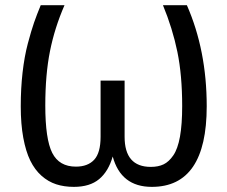

<svg xmlns="http://www.w3.org/2000/svg" viewBox="-20 -709 878 741"><path d="M701.2 -689Q777.8 -514.6 777.8 -298.8Q777.8 12.2 565.9 12.2Q446.8 12.2 415 -105Q398.4 -47.4 362.5 -17.6Q326.7 12.2 265.1 12.2Q227.5 12.2 196.8 2.2Q166 -7.8 140.1 -30.8Q114.3 -53.7 96.9 -89.1Q79.6 -124.5 69.8 -177.5Q60.1 -230.5 60.1 -298.8Q60.1 -367.2 67.1 -429.2Q74.2 -491.2 87.4 -541Q100.6 -590.8 111.6 -622.3Q122.6 -653.8 137.2 -689H229Q190.9 -601.6 172.9 -511.5Q154.8 -421.4 154.8 -301.8Q154.8 -171.9 181.6 -118.9Q208.5 -65.9 272.9 -65.9Q318.8 -65.9 343.5 -92.5Q368.2 -119.1 368.2 -181.2V-397.9H460.9V-181.2Q460.9 -64.9 562 -64.9Q590.8 -64.9 611.3 -74.7Q631.8 -84.5 648.9 -109.4Q666 -134.3 674.6 -181.6Q683.1 -229 683.1 -299.8Q683.1 -418.5 664.6 -508.8Q646 -599.1 608.9 -689Z"/></svg>

Font: FiraGO
Style: Regular
Weight: 400
Designer: bBox Type
Foundry: bBox Type GmbH
Version: Version 1.001;PS 001.001;hotconv 1.0.88;makeotf.lib2.5.64775